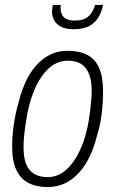

<svg xmlns="http://www.w3.org/2000/svg" viewBox="-20 -743 467 775"><path d="M172 12Q127 12 95 -4.5Q63 -21 46 -57Q29 -93 29 -150Q29 -194 35.5 -239Q42 -284 54 -326Q70 -393 98 -440Q126 -487 165 -512.5Q204 -538 253 -538Q300 -538 332 -521.5Q364 -505 380 -469Q396 -433 396 -374Q396 -330 390.5 -284Q385 -238 372 -197Q356 -131 327.5 -84.5Q299 -38 260 -13Q221 12 172 12ZM172 -28Q214 -28 247 -57.5Q280 -87 303.5 -138Q327 -189 338 -255Q342 -279 344.5 -300.5Q347 -322 348.5 -341.5Q350 -361 350 -378Q350 -420 338.5 -446.5Q327 -473 306.5 -485.5Q286 -498 254 -498Q214 -498 182 -471.5Q150 -445 127 -398Q104 -351 91 -288Q86 -261 82.5 -236.5Q79 -212 77 -190Q75 -168 75 -148Q75 -106 86 -79.5Q97 -53 119 -40.5Q141 -28 172 -28ZM277 -625Q246 -625 226.5 -635Q207 -645 198.5 -661.5Q190 -678 190 -697Q190 -703 191 -710Q192 -717 193 -723H225Q223 -701 229 -686.5Q235 -672 248.5 -666Q262 -660 282 -660Q313 -660 329 -671Q345 -682 353 -697Q361 -712 364 -723H396Q392 -700 379.5 -677Q367 -654 343 -639.5Q319 -625 277 -625Z"/></svg>

Font: Archivo Condensed Thin
Style: Italic
Weight: 250
Width: 3
Italic angle: -10°
Designer: Hector Gatti
Foundry: Omnibus-Type
Version: Version 2.001